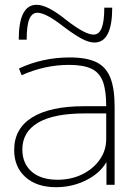

<svg xmlns="http://www.w3.org/2000/svg" viewBox="-20 -769 573 799"><path d="M213 10Q133 10 86 -32Q39 -74 39 -145Q39 -234 114 -280.5Q189 -327 330 -327H422Q422 -393 408 -430Q394 -467 360.5 -483Q327 -499 267 -499Q216 -499 166.5 -488Q117 -477 70 -456L59 -484Q108 -507 161 -518.5Q214 -530 270 -530Q340 -530 380.5 -510.5Q421 -491 439 -446Q457 -401 457 -325V0H423V-93H422Q395 -47 337.5 -18.5Q280 10 213 10ZM220 -21Q276 -21 322 -43.5Q368 -66 395 -104.5Q422 -143 422 -190V-297H332Q204 -297 138.5 -258.5Q73 -220 73 -147Q73 -89 111.5 -55Q150 -21 220 -21ZM373 -592Q350 -592 320 -608Q290 -624 246 -657Q208 -687 180.5 -701.5Q153 -716 136 -716Q113 -716 102 -689.5Q91 -663 91 -604H58Q58 -749 132 -749Q155 -749 185.5 -733.5Q216 -718 258 -684Q297 -654 324.5 -639.5Q352 -625 369 -625Q392 -625 403 -652Q414 -679 414 -737H447Q447 -592 373 -592Z"/></svg>

Font: M PLUS 1 ExtraLight
Style: Regular
Weight: 250
Version: Version 1.001